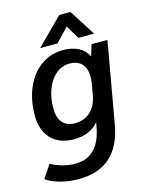

<svg xmlns="http://www.w3.org/2000/svg" viewBox="-155 -793 842 1108"><g transform="rotate(-15 266.0 -239.0)"><path d="M542 -500 457 -19Q414 233 174 233Q118 233 67.5 219.5Q17 206 -18 182L34 104Q105 142 180 142Q321 142 352 -35L356 -59Q332 -28 294 -12Q256 4 208 4Q122 4 73 -47Q24 -98 24 -186Q24 -280 56.5 -354Q89 -428 147 -469Q205 -510 280 -510Q332 -510 370.5 -490Q409 -470 425 -434H427L447 -500ZM393 -321Q393 -371 367.5 -398Q342 -425 295 -425Q250 -425 214 -395.5Q178 -366 158 -314.5Q138 -263 138 -198Q138 -143 163.5 -113.5Q189 -84 237 -84Q294 -84 330.5 -118Q367 -152 378 -214L390 -282Q393 -303 393 -321ZM310 -711H378L477 -555H383L335 -636L258 -555H155Z"/></g></svg>

Font: Sarabun SemiBold
Style: Italic
Weight: 600
Italic angle: -10°
Designer: Suppakit Chalermlarp | Katatrad Co.,Ltd.
Foundry: Cadson Demak Co.,Ltd.
Version: Version 1.000; ttfautohint (v1.6)